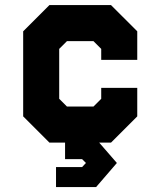

<svg xmlns="http://www.w3.org/2000/svg" viewBox="-20 -560 629 754"><path d="M200 174.5V96H302.5L317.5 80L302.5 65H235.5V0H174L71 -103V-437L174 -540H416L519 -437V-325H377.5V-368L347 -398.5H243L212.5 -368V-172L243 -141.5H347L377.5 -172V-215H519V-103L416 0H369.5L439 80L357.5 174.5Z"/></svg>

Font: Tourney Expanded Black
Style: Regular
Weight: 900
Width: 7
Designer: Tyler Finck
Foundry: Etcetera Type Co
Version: Version 1.010; ttfautohint (v1.8.3)